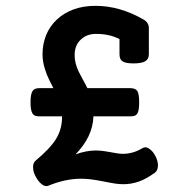

<svg xmlns="http://www.w3.org/2000/svg" viewBox="-20 -610 640 648"><path d="M303.2 -102.1Q319.3 -102.1 334 -99.6Q348.6 -97.2 351.1 -96.7Q380.4 -90.8 394.5 -90.8Q410.6 -90.8 427 -95.2Q443.4 -99.6 462.4 -110.8Q466.3 -112.8 470.7 -112.8Q477.1 -112.8 482.9 -108.4Q496.1 -100.1 504.4 -83.5Q512.2 -68.8 513.2 -53.2Q513.2 -34.7 502.9 -27.3Q473.6 -5.9 448.2 2.9Q422.9 11.7 397 11.7Q383.3 11.7 369.9 9.8Q356.4 7.8 344.7 5.4Q333 2.9 329.6 2.4Q304.2 -2.4 288.1 -4.6Q272 -6.8 253.4 -6.8Q200.7 -6.8 143.6 16.6Q140.6 18.1 136.7 18.1Q127.9 18.1 118.7 10Q109.4 2 102.1 -11.2Q92.3 -27.3 91.8 -42Q90.3 -59.1 99.6 -67.4Q148.4 -107.9 168.9 -140.6Q189.9 -174.8 189.5 -217.3H113.8Q104.5 -217.3 98.9 -219.2Q93.3 -221.2 89.8 -226.6Q83 -237.3 83 -264.6Q83 -292 89.8 -302.7Q93.3 -308.1 98.9 -310.3Q104.5 -312.5 113.8 -312.5H160.2L147 -338.4Q136.7 -359.4 131.8 -376.5Q123.5 -402.3 123.5 -426.3Q123.5 -461.4 135.7 -491.5Q147.9 -521.5 171.4 -543.5Q194.8 -565.9 227.8 -578.1Q260.7 -590.3 302.2 -590.3Q384.3 -590.3 463.9 -544.4Q482.4 -534.2 482.4 -515.1V-427.2Q482.4 -410.6 470.2 -403.3Q458 -396 430.7 -396Q403.3 -396 393.1 -403.3Q383.3 -409.7 383.3 -427.2V-478Q349.6 -495.6 304.7 -495.6Q273.4 -495.6 253.9 -477.5Q231.9 -458.5 231.9 -423.3Q231.9 -396.5 246.1 -367.2Q250.5 -357.9 260.3 -340.3Q271.5 -320.3 274.9 -312.5H418.9Q436.5 -312.5 443.4 -303.2Q449.7 -292.5 449.7 -264.6Q449.7 -236.3 443.4 -226.6Q439.9 -221.2 434.1 -219.2Q428.2 -217.3 418.9 -217.3H295.4Q293.9 -181.6 278.8 -150.1Q263.7 -118.7 234.9 -88.9Q271 -102.1 303.2 -102.1Z"/></svg>

Font: Courier Prime SemiBold
Style: Regular
Weight: 600
Designer: Alan Dague-Greene
Foundry: Quote-Unquote Apps
Version: Version 1.202